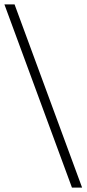

<svg xmlns="http://www.w3.org/2000/svg" viewBox="-35 -750 392 870"><path d="M291 100 -15 -730H31L337 100Z"/></svg>

Font: MuseoModerno Thin ExtraLight
Style: Regular
Weight: 250
Version: Version 1.002